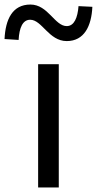

<svg xmlns="http://www.w3.org/2000/svg" viewBox="-76 -826 427 846"><path d="M92 0H183V-543H92ZM218 -645C295 -645 327 -711 331 -796L270 -799C266 -748 251 -711 218 -711C165 -711 136 -806 58 -806C-21 -806 -52 -741 -56 -654L6 -650C9 -704 24 -739 57 -739C109 -739 139 -645 218 -645Z"/></svg>

Font: Noto Sans CJK KR Regular
Style: Regular
Weight: 400
Designer: Ryoko NISHIZUKA (kana & ideographs); Paul D. Hunt (Latin, Greek & Cyrillic); Wenlong ZHANG (bopomofo); Sandoll Communica
Foundry: Adobe Systems Incorporated
Version: Version 1.004;PS 1.004;hotconv 1.0.82;makeotf.lib2.5.63406